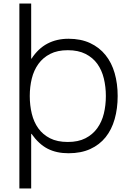

<svg xmlns="http://www.w3.org/2000/svg" viewBox="-20 -860 743 1090"><path d="M648 -315Q648 -244 631 -184Q614 -124 579.5 -81Q545 -38 492.5 -14Q440 10 369 10Q301 10 251 -15.5Q201 -41 159 -100H157V210H90V-840H157V-527H159Q197 -585 249.5 -612.5Q302 -640 369 -640Q439 -640 491.5 -615.5Q544 -591 579 -547.5Q614 -504 631 -444.5Q648 -385 648 -315ZM581 -315Q581 -367 569.5 -414.5Q558 -462 532.5 -497.5Q507 -533 465.5 -554Q424 -575 365 -575Q306 -575 265 -554Q224 -533 198 -497Q172 -461 160.5 -414Q149 -367 149 -315Q149 -262 160.5 -214.5Q172 -167 197.5 -131.5Q223 -96 264 -75Q305 -54 365 -54Q424 -54 465 -75Q506 -96 532 -132Q558 -168 569.5 -215Q581 -262 581 -315Z"/></svg>

Font: TypoPRO Sinkin Sans
Style: 300 Light
Weight: 300
Designer: Keith Bates
Foundry: K-Type
Version: Sinkin Sans (version 1.0)  by Keith Bates   •   © 2014   www